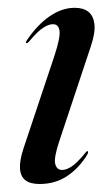

<svg xmlns="http://www.w3.org/2000/svg" viewBox="-20 -463 288 492"><path d="M139 -27.5Q125.5 -27.5 121.5 -43Q117.5 -58.5 132.5 -103L213 -345Q224.5 -379.5 222 -401Q219.5 -422.5 206.5 -432.8Q193.5 -443 171.5 -443Q138.5 -443 106.8 -421Q75 -399 48 -358.5Q47 -356.5 46.5 -354.8Q46 -353 47 -352.5Q49 -352 50.5 -353Q52 -354 54 -356Q76.5 -383 90.8 -392Q105 -401 115.5 -401Q130 -401 132.5 -384.2Q135 -367.5 119.5 -320L40 -82Q30 -51.5 31.2 -31.2Q32.5 -11 45 -1.2Q57.5 8.5 81.5 8.5Q121 8.5 151.5 -11.5Q182 -31.5 203.5 -66.5Q205.5 -70.5 205.8 -72.8Q206 -75 204.5 -75.5Q203 -76 201.8 -75Q200.5 -74 198 -70.5Q177.5 -45.5 163.8 -36.5Q150 -27.5 139 -27.5Z"/></svg>

Font: Fraunces 120pt
Style: Italic
Weight: 400
Italic angle: -16°
Version: Version 1.000;[b76b70a41]